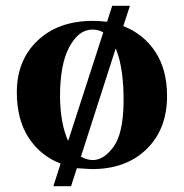

<svg xmlns="http://www.w3.org/2000/svg" viewBox="-20 -570 634 662"><path d="M556 -239Q556 -124 484.5 -55Q413 14 294 13Q293 13 245 10L225 72H164L189 -6Q119 -33 78.5 -95.5Q38 -158 38 -252Q38 -361 108.5 -429Q179 -497 297 -498Q324 -498 349 -495L367 -550H428L405 -480Q475 -453 515.5 -391.5Q556 -330 556 -239ZM406 -212Q408 -333 379 -403L259 -30Q280 -18 301 -18Q339 -19 371.5 -64Q404 -109 406 -212ZM336 -458Q322 -468 298 -468Q251 -468 218.5 -407Q186 -346 187 -231Q189 -141 215 -84Z"/></svg>

Font: GFS Artemisia
Style: Bold
Weight: 700
Designer: Designed by Takis Katsoulidis.
Foundry: Designed by Takis Katsoulidis.
Version: Version 1.0